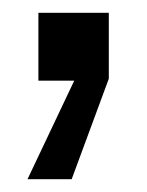

<svg xmlns="http://www.w3.org/2000/svg" viewBox="-20 -126 230 300"><path d="M23 154 96 0H40V-106H150V-3L92 154Z"/></svg>

Font: Hubot Sans
Style: Regular
Weight: 400
Designer: Deni Anggara
Foundry: GitHub, Inc., Subsidiary of Microsoft Corporation
Version: Version 2.000